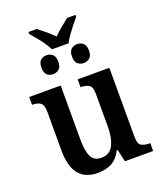

<svg xmlns="http://www.w3.org/2000/svg" viewBox="-161 -992 932 1105"><g transform="rotate(-20 305.0 -439.5)"><path d="M240 -749Q231 -769 214.5 -792.5Q198 -816 179.5 -838.5Q161 -861 147 -877V-889H198Q219 -873 245 -851Q271 -829 291 -809Q310 -829 336.5 -851Q363 -873 384 -889H435V-877Q421 -861 403 -838.5Q385 -816 368 -792Q351 -768 342 -749ZM198 -612Q177 -612 162 -625Q147 -638 147 -670Q147 -702 162 -715Q177 -728 198 -728Q219 -728 234.5 -715Q250 -702 250 -670Q250 -638 234.5 -625Q219 -612 198 -612ZM386 -612Q365 -612 349.5 -625Q334 -638 334 -670Q334 -702 349.5 -715Q365 -728 386 -728Q406 -728 422 -715Q438 -702 438 -670Q438 -638 422 -625Q406 -612 386 -612ZM246 10Q170 10 131 -37.5Q92 -85 92 -187V-419Q92 -462 75 -475Q58 -488 26 -488H23V-536H216V-204Q216 -137 232.5 -101Q249 -65 296 -65Q346 -65 368 -108Q390 -151 390 -222V-420Q390 -466 370.5 -477Q351 -488 323 -488H320V-536H514V-113Q514 -69 533.5 -58.5Q553 -48 581 -48H587V0H414L397 -76H392Q365 -24 328 -7Q291 10 246 10Z"/></g></svg>

Font: Noto Serif SemiCondensed SemiBold
Style: Regular
Weight: 600
Width: 4
Designer: Monotype Design Team
Foundry: Monotype Imaging Inc.
Version: Version 2.013; ttfautohint (v1.8.4.7-5d5b)